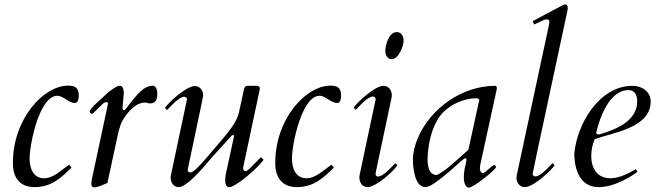

<svg xmlns="http://www.w3.org/2000/svg" viewBox="-20 -823 2928 858"><path d="M289.1 -86.9C254.9 -64.5 219.7 -26.4 177.2 -26.4C128.9 -26.4 112.3 -70.3 112.3 -114.7C112.3 -179.7 156.7 -395 235.8 -395C263.7 -395 285.6 -362.8 314.9 -362.8C330.1 -362.8 332 -384.8 332 -395C332 -429.7 316.9 -440.4 284.2 -440.4C176.3 -440.4 37.6 -294.4 37.6 -93.8C37.6 -32.7 65.4 13.2 134.8 13.2C208.5 13.2 252.9 -27.3 299.3 -74.2Z M460 -5.4 502 -199.7C508.3 -228.5 513.7 -258.8 527.3 -283.7C541.5 -309.1 581.5 -364.7 627 -364.7C635.3 -364.7 642.1 -360.8 650.9 -360.8C671.4 -361.3 683.1 -372.6 683.1 -404.8C683.1 -420.9 677.2 -439.9 663.1 -439.9C626 -439.9 599.1 -407.2 576.2 -379.9C554.7 -354.5 539.6 -329.6 534.2 -329.6C530.3 -329.6 527.3 -335.9 527.3 -339.8L533.2 -405.8C533.2 -416.5 532.2 -437.5 517.1 -439.9C499 -439.9 476.6 -419.4 462.9 -409.7C438.5 -385.3 380.9 -339.8 380.9 -324.7C380.9 -318.4 385.3 -314.5 391.6 -314.5C393.6 -314.5 394.5 -315.4 396 -316.9L437 -356.9C441.9 -361.8 449.2 -366.7 455.1 -366.7C459.5 -366.7 462.4 -363.8 462.4 -358.4C462.4 -357.4 462.4 -356.4 390.6 -22.5C389.2 -15.1 388.2 -7.8 388.2 -2C388.2 6.8 391.1 14.2 400.9 14.2C418 14.2 443.8 1.5 460 -5.4Z M1066.4 -73.7C1120.6 -330.1 1135.7 -400.4 1140.1 -420.4C1141.1 -424.8 1141.1 -426.8 1141.1 -427.7C1141.1 -435.1 1135.7 -439.5 1129.4 -439.5H1085C1074.2 -439.5 1070.8 -427.7 1069.3 -419.9L1048.3 -322.8C1040.5 -287.6 1018.1 -254.9 988.3 -218.3C961.4 -185.5 921.4 -139.6 891.6 -105C877 -88.4 845.2 -52.2 831.1 -52.2C824.2 -52.2 818.8 -57.1 818.8 -63V-64.9C887.2 -388.2 887.7 -392.6 887.7 -397C887.7 -421.9 870.6 -438.5 851.1 -438.5C810.1 -438.5 727.5 -359.4 717.3 -340.3L726.6 -331.1C736.8 -340.8 778.3 -390.6 803.2 -390.6C810.1 -390.6 815.4 -385.7 815.4 -379.9V-377.9L743.7 -40C742.7 -36.1 742.7 -32.7 742.7 -28.8C742.7 -7.3 755.4 13.2 778.8 13.2C813 13.2 881.8 -66.4 906.7 -96.2C935.1 -129.9 976.6 -173.8 1006.3 -207C1011.2 -212.9 1016.1 -219.7 1021.5 -219.7C1023.9 -219.7 1025.9 -218.3 1025.9 -214.4L990.2 -50.3C988.3 -41.5 986.3 -29.3 986.3 -17.6C986.3 -1.5 990.2 13.2 1004.4 13.2C1011.2 13.2 1014.6 11.7 1024.9 6.3C1074.2 -19 1149.4 -93.3 1157.7 -108.9L1146 -121.1C1109.4 -83.5 1087.4 -58.1 1077.6 -58.1C1069.8 -58.1 1066.4 -64 1066.4 -73.7Z M1461.4 -86.9C1427.2 -64.5 1392.1 -26.4 1349.6 -26.4C1301.3 -26.4 1284.7 -70.3 1284.7 -114.7C1284.7 -179.7 1329.1 -395 1408.2 -395C1436 -395 1458 -362.8 1487.3 -362.8C1502.4 -362.8 1504.4 -384.8 1504.4 -395C1504.4 -429.7 1489.3 -440.4 1456.5 -440.4C1348.6 -440.4 1210 -294.4 1210 -93.8C1210 -32.7 1237.8 13.2 1307.1 13.2C1380.9 13.2 1425.3 -27.3 1471.7 -74.2Z M1729.5 -384.8C1730.5 -388.7 1731 -392.6 1731 -396.5C1731 -418 1717.8 -439.5 1694.3 -439.5C1653.3 -439.5 1570.8 -360.4 1560.5 -341.3L1569.8 -332C1580.1 -341.8 1621.6 -391.6 1646.5 -391.6C1653.3 -391.6 1658.7 -386.7 1658.7 -380.9V-378.9L1588.4 -47.4C1585.9 -36.6 1585.9 -33.7 1585.9 -29.8C1585.9 -8.3 1598.6 13.2 1622.1 13.2C1663.1 13.2 1745.6 -65.4 1755.9 -84.5L1746.6 -93.8C1736.3 -84 1694.8 -34.2 1669.9 -34.2C1662.6 -34.2 1658.2 -38.1 1658.2 -44.9C1658.2 -51.3 1658.7 -50.3 1729.5 -384.8ZM1701.7 -594.7C1701.7 -578.6 1710.9 -558.6 1730 -558.6C1761.7 -558.6 1783.7 -617.7 1783.7 -641.6C1783.7 -659.7 1773.9 -679.7 1752.9 -679.7C1717.3 -679.7 1702.1 -621.1 1701.7 -594.7Z M2076.7 15.1C2095.2 15.1 2196.3 -64.5 2196.3 -76.2C2196.3 -81.5 2193.4 -85 2188.5 -85C2177.7 -85 2148.9 -49.3 2137.2 -49.3C2130.9 -49.3 2124.5 -59.1 2124.5 -67.9C2124.5 -73.7 2126.5 -87.9 2126.5 -87.9L2200.2 -425.8C2200.2 -431.6 2200.2 -439.5 2191.9 -439.5C2044.9 -439.5 1901.4 -337.9 1845.7 -202.6C1834.5 -175.3 1825.2 -141.6 1825.2 -111.8C1825.2 -77.1 1832 13.2 1881.3 13.2C1918.9 13.2 2022.5 -89.8 2049.8 -110.4C2054.2 -113.8 2057.6 -115.7 2060.5 -115.7C2064.5 -115.7 2064.5 -110.8 2064.5 -107.9C2061.5 -84 2052.7 -68.8 2052.7 -26.4C2052.7 -12.2 2056.6 4.4 2067.4 13.2C2069.8 15.1 2072.8 15.1 2076.7 15.1ZM1890.6 -116.7C1893.6 -176.8 1905.8 -240.7 1938 -292.5C1971.7 -347.2 2044.9 -383.8 2108.4 -383.8C2114.3 -383.8 2121.6 -382.8 2121.6 -376L2073.2 -153.8C2009.3 -97.2 1975.1 -63 1932.6 -41C1892.6 -41 1890.6 -88.9 1890.6 -116.7Z M2289.6 -41.5C2288.6 -37.1 2288.1 -32.7 2288.1 -28.3C2288.1 -3.4 2305.2 13.2 2324.7 13.2C2365.7 13.2 2448.2 -65.9 2458.5 -85L2449.2 -94.2C2439 -84.5 2397.5 -34.7 2372.6 -34.7C2365.7 -34.7 2360.4 -39.6 2360.4 -45.4V-47.4C2360.4 -48.3 2362.3 -61.5 2515.1 -772.5C2516.6 -778.3 2517.1 -782.7 2517.1 -787.1C2517.1 -797.4 2513.7 -803.2 2505.9 -803.2C2499.5 -803.2 2497.6 -801.8 2360.4 -728.5L2366.7 -713.4C2414.1 -735.8 2413.6 -736.3 2424.3 -736.3C2432.1 -736.3 2435.1 -731.9 2435.1 -724.1C2435.1 -720.7 2434.1 -716.3 2433.1 -711.4Z M2546.4 -136.2C2546.9 -59.6 2575.7 13.2 2654.8 13.2C2732.4 13.2 2812 -42.5 2828.6 -55.2L2821.8 -67.4C2798.3 -53.7 2751 -26.4 2708.5 -26.4C2646 -26.4 2622.1 -74.2 2622.1 -126.5C2622.1 -152.3 2627.9 -178.7 2637.7 -201.2C2718.8 -230.5 2887.7 -251.5 2887.7 -369.1C2887.7 -414.1 2848.6 -439.5 2806.6 -439.5C2656.7 -439.5 2557.6 -266.6 2546.4 -136.2ZM2644.5 -230.5C2659.7 -294.9 2702.1 -420.4 2788.6 -420.4C2816.4 -420.4 2827.6 -397.5 2827.6 -371.1C2827.6 -280.3 2729.5 -243.2 2657.7 -222.2C2647.5 -222.2 2644.5 -224.1 2644.5 -230.5Z"/></svg>

Font: Cardo
Style: Italic
Weight: 400
Designer: David J. Perry
Foundry: David J. Perry
Version: Version 0.99